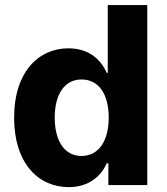

<svg xmlns="http://www.w3.org/2000/svg" viewBox="-20 -748 674 776"><path d="M257.8 8.3C343.8 8.3 390.6 -41 411.6 -87.9H418V0H575.2V-727.5H415.5V-453.1H411.6C391.6 -499.5 346.2 -552.7 256.3 -552.7C139.2 -552.7 37.1 -461.4 37.1 -272C37.1 -88.9 134.3 8.3 257.8 8.3ZM309.6 -117.7C239.3 -117.7 201.2 -180.2 201.2 -272.5C201.2 -364.3 238.8 -426.8 309.6 -426.8C379.4 -426.8 419.4 -367.2 419.4 -272.5C419.4 -178.7 378.9 -117.7 309.6 -117.7Z"/></svg>

Font: Raveo
Style: Bold
Weight: 700
Designer: Jakub Foglar, Rasmus Andersson (Inter)
Foundry: Jakubfoglar.com
Version: Version 1.100;Glyphs 3.2.3 (3260)